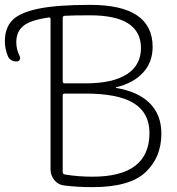

<svg xmlns="http://www.w3.org/2000/svg" viewBox="-119 -760 727 790"><path d="M139 -367V-52Q139 -44 148 -42Q202 -33 262 -33Q496 -33 496 -213Q496 -295 432 -335Q368 -375 232 -375H147Q139 -375 139 -367ZM139 -686V-426Q139 -417 147 -417H232Q345 -417 403 -454.5Q461 -492 461 -562Q461 -697 252 -697Q178 -697 148 -695Q139 -695 139 -686ZM-50 -507Q-78 -507 -87 -530Q-99 -560 -99 -590Q-99 -646 -67.5 -677.5Q-36 -709 40.5 -724.5Q117 -740 252 -740Q509 -740 509 -567Q509 -504 469.5 -461Q430 -418 359 -401Q358 -401 358 -399Q358 -398 359 -398Q450 -383 497.5 -335Q545 -287 545 -210Q545 -113 480 -51.5Q415 10 262 10Q197 10 144 3Q120 0 104.5 -19Q89 -38 89 -63V-681Q89 -690 81 -688Q5 -677 -23.5 -653Q-52 -629 -52 -586Q-52 -556 -38 -529Q-34 -521 -38 -514Q-42 -507 -50 -507Z"/></svg>

Font: Rounded Mplus 1c Light
Style: Regular
Weight: 300
Version: Version 1.059.20150529